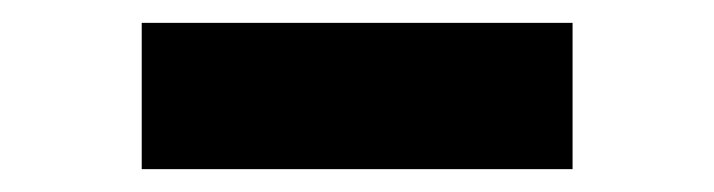

<svg xmlns="http://www.w3.org/2000/svg" viewBox="-20 -373 625 168"><path d="M104 -225V-353H481V-225Z"/></svg>

Font: Lexend Peta SemiBold
Style: Regular
Weight: 600
Designer: Bonnie Shaver-Troup, Thomas Jockin
Foundry: Lexend
Version: Version 1.007